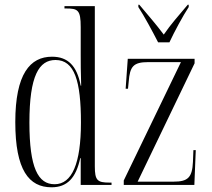

<svg xmlns="http://www.w3.org/2000/svg" viewBox="-20 -786 900 816"><path d="M652 -606H700C721 -651 757 -718 782 -756V-766H778C741 -722 706 -683 676 -639C644 -682 608 -723 572 -766H568V-756C593 -718 629 -651 652 -606ZM199 10C266 10 303 -30 321 -114H323V0H454V-10H445C394 -10 383 -19 383 -79V-760H254V-750H260C311 -750 323 -744 323 -671V-554C323 -518 323 -483 325 -422H323C307 -506 269 -545 201 -545C108 -545 45 -472 45 -267C45 -63 103 10 199 10ZM506 0H806L812 -148H802L800 -98C797 -32 779 -14 718 -14H565L807 -517V-536H523L514 -409H524L527 -439C532 -503 546 -522 610 -522H749L506 -19ZM212 -3C142 -3 105 -72 105 -265C105 -465 146 -531 216 -531C297 -531 324 -441 324 -265C324 -91 286 -3 212 -3Z"/></svg>

Font: Noto Serif Display ExtraCondensed Light
Style: Regular
Weight: 300
Width: 2
Designer: Monotype Design Team
Foundry: Monotype Imaging Inc.
Version: Version 2.009